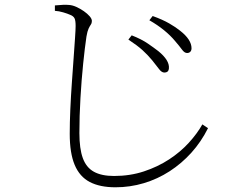

<svg xmlns="http://www.w3.org/2000/svg" viewBox="-20 -755 1040 815"><path d="M774 -530Q763 -530 752.5 -544.5Q742 -559 723 -581Q704 -604 676.5 -626.5Q649 -649 614 -669L628 -687Q670 -672 698.5 -655.5Q727 -639 744 -625Q793 -587 793 -550Q793 -541 788 -535.5Q783 -530 774 -530ZM678 -447Q666 -447 655 -462Q644 -477 626 -499Q607 -522 585 -542Q563 -562 525 -587L539 -605Q580 -589 607 -570.5Q634 -552 652 -538Q700 -499 697 -465Q696 -455 691 -451Q686 -447 678 -447ZM470 40Q404 40 361 17.5Q318 -5 297 -55Q276 -105 276 -187Q276 -235 278.5 -291Q281 -347 285 -403Q289 -459 292.5 -508.5Q296 -558 298.5 -594Q301 -630 301 -645Q301 -669 296 -678Q291 -687 278 -692Q267 -697 248.5 -702.5Q230 -708 213 -709V-732Q233 -734 247.5 -734.5Q262 -735 273 -734Q288 -733 304.5 -725.5Q321 -718 336 -707.5Q351 -697 360.5 -686Q370 -675 370 -666Q370 -657 365.5 -650.5Q361 -644 356 -633.5Q351 -623 347 -600Q340 -553 333 -484.5Q326 -416 321.5 -339Q317 -262 317 -190Q317 -124 331.5 -84Q346 -44 378.5 -26Q411 -8 464 -8Q532 -8 591 -27.5Q650 -47 698 -78.5Q746 -110 781.5 -149Q817 -188 839 -227L863 -211Q834 -153 792.5 -107Q751 -61 700 -28Q649 5 590.5 22.5Q532 40 470 40Z"/></svg>

Font: Noto Serif KR ExtraLight
Style: Regular
Weight: 200
Designer: Ryoko NISHIZUKA 西塚涼子 (kana & ideographs); Frank Grießhammer (Latin, Greek & Cyrillic); Wenlong ZHANG 张文龙 (bopomofo); San
Foundry: Adobe
Version: Version 2.002-H1;hotconv 1.1.0;makeotfexe 2.6.0